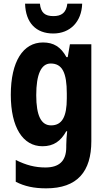

<svg xmlns="http://www.w3.org/2000/svg" viewBox="-20 -789 579 1049"><path d="M429 -769H348C342 -718 314 -701 272 -701C226 -701 203 -719 198 -769H117C120 -664 177 -606 271 -606C363 -606 426 -670 429 -769ZM215 -557C106 -557 39 -453 39 -271C39 -93 105 10 212 10C273 10 312 -18 342 -72H347C344 -48 342 -17 342 4V15C342 93 301 126 228 126C171 126 122 113 66 85V204C114 229 166 240 232 240C403 240 479 148 479 -18V-547H362L350 -477H343C312 -533 273 -557 215 -557ZM257 -442C320 -442 345 -392 345 -278V-252C345 -151 319 -104 259 -104C205 -104 178 -157 178 -269C178 -383 205 -442 257 -442Z"/></svg>

Font: Noto Sans Georgian Condensed Bold
Style: Regular
Weight: 700
Width: 3
Designer: Monotype Design Team, Akaki Razmadze
Foundry: Google LLC
Version: Version 2.005